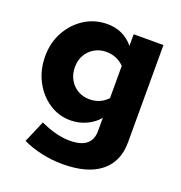

<svg xmlns="http://www.w3.org/2000/svg" viewBox="-132 -632 907 964"><g transform="rotate(20 321.0 -150.0)"><path d="M307 219Q249 219 194.5 207Q140 195 93 173L143 56Q186 76 225 86Q264 96 301 96Q418 96 418 1V-69Q393 -38 353 -19.5Q313 -1 268 -1Q205 -1 153 -36Q101 -71 70.5 -130Q40 -189 40 -261Q40 -333 72 -391.5Q104 -450 158.5 -484.5Q213 -519 280 -519Q366 -519 420 -454V-516H579V3Q579 107 509 163Q439 219 307 219ZM322 -133Q380 -133 418 -174V-346Q399 -366 374.5 -376Q350 -386 322 -386Q287 -386 259 -369.5Q231 -353 215 -325Q199 -297 199 -260Q199 -224 215 -195Q231 -166 259 -149.5Q287 -133 322 -133Z"/></g></svg>

Font: Red Hat Text VF
Style: Regular
Weight: 400
Designer: Pentagram, MCKL
Foundry: Pentagram, MCKL
Version: Version 1.023